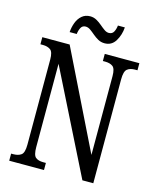

<svg xmlns="http://www.w3.org/2000/svg" viewBox="-130 -984 868 1072"><g transform="rotate(15 304.0 -448.0)"><path d="M28 0V-41H40Q69 -41 86 -53.5Q103 -66 103 -113V-605Q103 -649 86 -661Q69 -673 43 -673H28V-714H186L463 -150V-605Q463 -649 446.5 -661Q430 -673 403 -673H389V-714H589V-673H574Q547 -673 530.5 -660Q514 -647 514 -601V0H451L154 -594V-113Q154 -66 169.5 -53.5Q185 -41 213 -41H229V0ZM372 -771Q351 -771 334 -780.5Q317 -790 302.5 -802.5Q288 -815 274.5 -824.5Q261 -834 247 -834Q228 -834 219.5 -817.5Q211 -801 209 -781H168Q170 -810 180 -836.5Q190 -863 209.5 -879.5Q229 -896 257 -896Q277 -896 294 -886.5Q311 -877 325.5 -864.5Q340 -852 353.5 -842.5Q367 -833 380 -833Q400 -833 408.5 -849.5Q417 -866 419 -886H459Q456 -842 434.5 -806.5Q413 -771 372 -771Z"/></g></svg>

Font: Noto Serif Khmer ExtraCondensed
Style: Regular
Weight: 400
Width: 2
Designer: Danh Hong and the Monotype Design Team
Foundry: Monotype Imaging Inc.
Version: Version 2.004; ttfautohint (v1.8.4.7-5d5b)